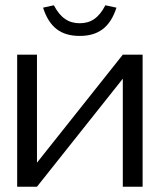

<svg xmlns="http://www.w3.org/2000/svg" viewBox="-20 -707 605 727"><path d="M45 0H120L445 -409V0H520V-500H445L120 -91V-500H45ZM143 -678 184 -687C209 -639 240 -619 282 -619C324 -619 354 -639 379 -687L421 -678C397 -604 353 -571 282 -571C210 -571 167 -604 143 -678Z"/></svg>

Font: LT Wave Light
Style: Regular
Weight: 300
Designer: Daniel Lyons
Version: Version 2.5 (Glyphs App)